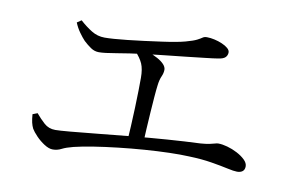

<svg xmlns="http://www.w3.org/2000/svg" viewBox="-62 -735 1124 745"><g transform="rotate(10 500.0 -362.5)"><path d="M754.2 -555.1Q738.8 -552.5 705.3 -548.8Q671.8 -545 630.1 -540.3Q588.4 -535.7 546.4 -531.3Q504.3 -526.9 471.2 -522.8Q410.2 -515.2 363.2 -507Q316.1 -498.8 294.6 -498.8Q277.3 -498.8 262.5 -508.9Q247.6 -519.1 233.4 -532.4Q222.8 -543.6 210.6 -560.7Q198.3 -577.9 190.4 -597.7L207.5 -609.2Q231.1 -587.8 254.9 -573.2Q278.6 -558.5 306.7 -558.5Q337.1 -558.5 396 -564.9Q454.9 -571.3 530 -581.9Q588.2 -589.9 618.6 -598.2Q649.1 -606.5 662.4 -613.4Q675.7 -620.3 681.7 -624.7Q687.8 -629 698.1 -629Q712.1 -629 727.9 -625.4Q743.8 -621.9 758.2 -615.7Q772.7 -609.5 781.7 -601.7Q790.7 -593.9 790.7 -585.5Q790.7 -573.7 782.8 -565.8Q774.9 -557.9 754.2 -555.1ZM448.1 -545.1Q466.4 -539.5 485.6 -532.4Q504.8 -525.3 521.1 -516.5Q537.4 -507.7 547.3 -497.2Q557.2 -486.6 557.2 -475.7Q557.2 -462.9 550.8 -448.7Q544.3 -434.5 541.7 -412.8Q539.3 -394.5 537 -365.6Q534.7 -336.7 532.5 -303.5Q530.2 -270.2 528.4 -237.1Q526.6 -204 525.4 -176.6L463.4 -175.5Q465.4 -202.7 467.2 -238.3Q469 -273.8 470.4 -310.8Q471.8 -347.8 472.3 -379.7Q472.8 -411.5 472.8 -429.6Q472.8 -463.4 463.7 -484.6Q454.5 -505.7 432.4 -528.9ZM83 -217.3 101.9 -224.6Q118 -205.2 136.2 -188.8Q154.4 -172.4 180.6 -172.4Q195.8 -172.4 239 -176.2Q282.1 -180.1 343.3 -186.3Q404.6 -192.5 474.5 -199.3Q544.4 -206.1 614.7 -211.2Q685 -216.3 744.7 -218.7Q766.4 -220.4 779.1 -223Q791.9 -225.6 799.5 -228Q807.2 -230.5 813 -230.5Q828.7 -230.5 848.9 -224.9Q869.1 -219.3 888.2 -209.3Q907.3 -199.3 920.1 -186.9Q932.8 -174.5 932.8 -161.5Q932.8 -148.3 924.9 -141.9Q917 -135.4 902.9 -135.4Q890.2 -135.4 864.1 -141.2Q838.1 -147 799.1 -153.4Q760.1 -159.9 709.5 -161.4Q677.3 -163 631.9 -161.8Q586.5 -160.6 535 -156.8Q483.5 -153 432.6 -147.2Q381.7 -141.4 337.1 -134.4Q292.6 -127.3 261.7 -119.7Q233.5 -112.6 217.7 -104.4Q201.8 -96.1 183.6 -96.1Q168.7 -96.1 150.3 -107.9Q131.9 -119.7 116.8 -135.5Q101.8 -151.3 95.5 -162.2Q90.3 -172.5 87.4 -185Q84.5 -197.6 83 -217.3Z"/></g></svg>

Font: Early Summer Mincho VF
Style: Regular
Weight: 250
Designer: GuiWonder
Version: Version 1.002